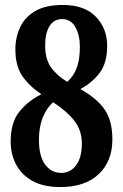

<svg xmlns="http://www.w3.org/2000/svg" viewBox="-20 -744 496 774"><path d="M224 10Q154 10 110 -15Q66 -40 44.5 -81.5Q23 -123 23 -174Q23 -251 59 -295Q95 -339 147 -364Q100 -395 71 -436Q42 -477 42 -545Q42 -594 61.5 -635Q81 -676 123 -700Q165 -724 233 -724Q321 -724 366.5 -676.5Q412 -629 412 -559Q412 -492 383 -452Q354 -412 304 -385Q370 -348 401.5 -303Q433 -258 433 -182Q433 -94 378 -42Q323 10 224 10ZM251 -414Q276 -436 289 -469.5Q302 -503 302 -556Q302 -602 284 -634.5Q266 -667 230 -667Q197 -667 179.5 -638.5Q162 -610 162 -561Q162 -505 186 -472Q210 -439 251 -414ZM227 -47Q264 -47 287 -78Q310 -109 310 -166Q310 -217 281 -255.5Q252 -294 194 -332Q167 -307 152 -269.5Q137 -232 137 -180Q137 -114 162 -80.5Q187 -47 227 -47Z"/></svg>

Font: Noto Serif Hebrew ExtraCondensed
Style: Bold
Weight: 700
Width: 2
Designer: Monotype Design Team
Foundry: Monotype Imaging Inc.
Version: Version 2.004; ttfautohint (v1.8.4.7-5d5b)